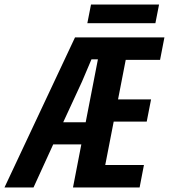

<svg xmlns="http://www.w3.org/2000/svg" viewBox="-71 -823 742 843"><path d="M286.1 -189H162.6L76.2 0H-51.3L258.3 -658.7H650.9L631.8 -560.1H481L447.3 -386.7H592.3L573.2 -289.1H428.2L391.1 -98.6H561L542 0H249.5ZM358.9 -562.5H330.6L289.1 -464.8L206.5 -286.1H305.2ZM328.6 -803.2H627.4L611.3 -721.2H312.5Z"/></svg>

Font: Cousine
Style: Bold Italic
Weight: 700
Italic angle: -12°
Monospace: yes
Designer: Steve Matteson
Foundry: Ascender Corporation
Version: Version 1.20